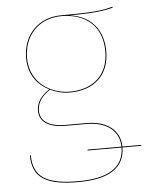

<svg xmlns="http://www.w3.org/2000/svg" viewBox="-53 -589 640 824"><g transform="rotate(-5 267.0 -176.5)"><path d="M533.9 57H452.6C451.7 -11.3 399.5 -56.8 307.7 -56.8H217.1C144.3 -56.8 109.1 -83.8 109.1 -128.1C109.1 -164.6 132.8 -193.2 164.7 -213C189.3 -201.4 217 -193.6 248.6 -193.6C351.3 -193.6 419.3 -252.2 419.3 -356C419.3 -444.4 372.1 -510.8 276.6 -523.6C379.8 -523.7 429.2 -530.6 462.8 -540.4L462.1 -544.6C423.8 -534.3 396.6 -527.1 241.2 -527.2C144 -527.2 74.1 -460.1 74.1 -357.1C74.1 -286.1 110.5 -241 161.1 -214.7C130.8 -194.6 105 -167.5 105 -127.8C105 -81.6 142.4 -52.9 216.9 -52.9H307.6C395.2 -52.9 447.6 -10.3 448.5 57H302.5V60.9H448.6C447.6 144.4 383.6 188.6 251.9 188.6C117.1 188.6 58.1 155.9 57.9 59.8H53.9C53.9 158.1 114.2 192.5 251.9 192.5C386.5 192.5 451.6 146.6 452.6 60.9H533.8ZM78.1 -357.1C78.1 -454.1 142.8 -523.4 241.3 -523.4C330.1 -523.4 415.2 -478.2 415.2 -356C415.2 -254 348.2 -197.4 248.6 -197.4C166.3 -197.4 78.1 -251 78.1 -357.1Z"/></g></svg>

Font: Fira Sans Four
Style: Regular
Weight: 100
Designer: Carrois Corporate & Edenspiekermann AG
Foundry: Carrois Corporate GbR & Edenspiekermann AG
Version: Version 4.203;PS 004.203;hotconv 1.0.88;makeotf.lib2.5.64775